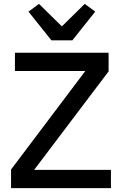

<svg xmlns="http://www.w3.org/2000/svg" viewBox="-20 -970 629 990"><path d="M245 -762 127 -910 181 -950 299 -834 417 -950 471 -910 353 -762ZM37 0V-96L420 -604H57V-698H540V-602L156 -94H552V0Z"/></svg>

Font: Anuphan Medium
Style: Regular
Weight: 500
Designer: Mike Abbink, Paul van der Laan, Pieter van Rosmalen, Mint Tantisuwanna
Foundry: Bold Monday; Cadson Demak
Version: Version 3.002;hotconv 1.0.109;makeotfexe 2.5.65596